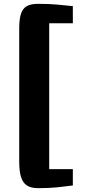

<svg xmlns="http://www.w3.org/2000/svg" viewBox="-20 -874 454 999"><path d="M80 -33V-726Q80 -774 89 -802Q98 -830 119.2 -842Q140.5 -854 178 -854Q237.5 -854 278.8 -850Q320 -846 359 -842V-753H236V6H359V91Q320 96 278.8 100.5Q237.5 105 178 105Q140.5 105 119.2 90.5Q98 76 89 45.5Q80 15 80 -33Z"/></svg>

Font: Koeln Type Sans ExtraBold
Style: Regular
Weight: 800
Designer: Eben Sorkin
Foundry: Eben Sorkin
Version: Version 2.001